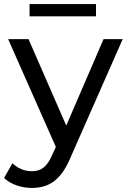

<svg xmlns="http://www.w3.org/2000/svg" viewBox="-42 -722 622 942"><path d="M429 -702H103V-642H429ZM466 -530 283 -106 98 -530H-2L232 -1L215 36C189 97 160 118 114 118C78 118 45 104 19 79L-22 151C11 183 63 200 114 200C195 200 256 165 303 53L560 -530Z"/></svg>

Font: AWKNG-Font Medium
Style: Regular
Weight: 500
Designer: Awakening Church
Foundry: Awakening Church
Version: Version 1.700;PS 001.700;hotconv 1.0.88;makeotf.lib2.5.64775